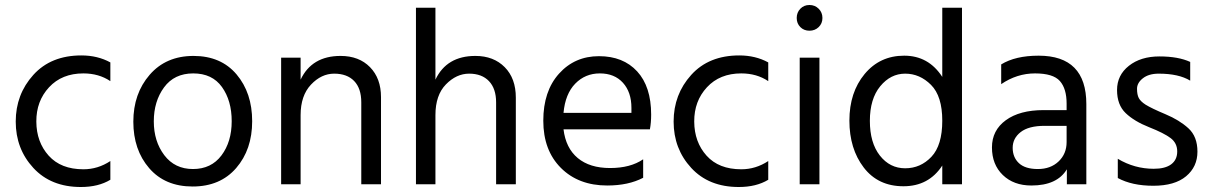

<svg xmlns="http://www.w3.org/2000/svg" viewBox="-20 -738 4850 769"><path d="M304 11Q184 11 113.5 -65.5Q43 -142 43 -251Q43 -360 113.5 -438Q184 -516 306 -516Q371 -516 422 -488V-413Q376 -444 314 -444Q228 -444 176.5 -388.5Q125 -333 125.5 -251Q126 -169 175 -114.5Q224 -60 314 -60Q372 -60 422 -93V-18Q374 11 304 11Z M754 -444Q678 -444 637 -388Q596 -332 596 -252Q596 -172 638 -116.5Q680 -61 753 -61Q826 -61 867 -115.5Q908 -170 908 -252.5Q908 -335 869 -389.5Q830 -444 754 -444ZM755 -514Q865 -514 927.5 -440Q990 -366 990 -252.5Q990 -139 926 -65Q862 9 751.5 9Q641 9 577.5 -64.5Q514 -138 514 -250.5Q514 -363 579.5 -438.5Q645 -514 755 -514Z M1506 0H1427V-328Q1427 -384 1398.5 -413.5Q1370 -443 1318.5 -443Q1267 -443 1225.5 -399Q1184 -355 1184 -277V0H1106V-507H1184V-419Q1229 -514 1344 -514Q1418 -514 1462 -469Q1506 -424 1506 -349Z M2046 0H1967V-328Q1967 -383 1938.5 -413Q1910 -443 1859 -443Q1808 -443 1766 -400Q1724 -357 1724 -277V0H1646V-707H1724V-419Q1769 -514 1884 -514Q1957 -514 2001.5 -469Q2046 -424 2046 -347Z M2237 -286H2509V-306Q2509 -369 2475 -406.5Q2441 -444 2382.5 -444Q2324 -444 2284 -403Q2244 -362 2237 -286ZM2412 5Q2297 5 2226.5 -65.5Q2156 -136 2156 -254.5Q2156 -373 2219 -443Q2282 -513 2379 -513Q2476 -513 2532 -452Q2588 -391 2588 -279Q2588 -247 2583 -220H2237Q2246 -145 2294 -105Q2342 -65 2423.5 -65Q2505 -65 2556 -100V-26Q2497 5 2412 5Z M2939 11Q2819 11 2748.5 -65.5Q2678 -142 2678 -251Q2678 -360 2748.5 -438Q2819 -516 2941 -516Q3006 -516 3057 -488V-413Q3011 -444 2949 -444Q2863 -444 2811.5 -388.5Q2760 -333 2760.5 -251Q2761 -169 2810 -114.5Q2859 -60 2949 -60Q3007 -60 3057 -93V-18Q3009 11 2939 11Z M3259 -703Q3274 -688 3274 -666Q3274 -644 3259 -629.5Q3244 -615 3222 -615Q3200 -615 3185.5 -629.5Q3171 -644 3171 -666Q3171 -688 3185.5 -703Q3200 -718 3222 -718Q3244 -718 3259 -703ZM3262 0H3183V-507H3262Z M3833 0H3754V-75Q3700 8 3598.5 8Q3497 8 3439.5 -67Q3382 -142 3382 -255Q3382 -368 3443 -441.5Q3504 -515 3601.5 -515Q3699 -515 3754 -430V-707H3833ZM3605.5 -443Q3547 -443 3505.5 -392.5Q3464 -342 3464 -254Q3464 -166 3504 -115Q3544 -64 3605.5 -64Q3667 -64 3710.5 -110Q3754 -156 3754 -254.5Q3754 -353 3709 -398Q3664 -443 3605.5 -443Z M4111 5Q4040 5 3996.5 -37Q3953 -79 3953 -147.5Q3953 -216 4008.5 -256.5Q4064 -297 4160 -297H4252V-323Q4252 -383 4225 -413.5Q4198 -444 4125.5 -444Q4053 -444 3990 -401V-480Q4047 -515 4140 -515Q4331 -515 4331 -321V0H4253V-60Q4214 5 4111 5ZM4252 -169V-234H4164Q4100 -234 4068 -209Q4036 -184 4036 -146Q4036 -108 4061 -84.5Q4086 -61 4137 -61Q4188 -61 4220 -91.5Q4252 -122 4252 -169Z M4457 -25V-102Q4524 -62 4601 -62Q4647 -62 4671 -80Q4695 -98 4695 -131.5Q4695 -165 4668.5 -185Q4642 -205 4582.5 -228.5Q4523 -252 4488.5 -285Q4454 -318 4454 -377.5Q4454 -437 4501.5 -474.5Q4549 -512 4624 -512Q4699 -512 4747 -490V-415Q4701 -443 4621 -443Q4581 -443 4557.5 -424.5Q4534 -406 4534 -382.5Q4534 -359 4541 -345.5Q4548 -332 4568 -319Q4592 -304 4648 -280.5Q4704 -257 4740 -224Q4776 -191 4776 -130.5Q4776 -70 4730.5 -32Q4685 6 4599.5 6Q4514 6 4457 -25Z"/></svg>

Font: Hind Madurai
Style: Regular
Weight: 400
Designer: Jyotish Sonowal
Foundry: Indian Type Foundry
Version: Version 0.702;PS 1.0;hotconv 1.0.81;makeotf.lib2.5.63406